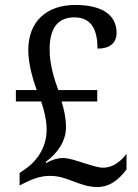

<svg xmlns="http://www.w3.org/2000/svg" viewBox="-20 -744 556 774"><path d="M372 10C430 10 468 -31 490 -61V-124C468 -94 435 -68 396 -68C375 -68 347 -78 320 -86C292 -95 259 -107 233 -107C214 -107 191 -101 166 -87L164 -91C213 -127 246 -176 246 -231C246 -270 238 -303 228 -335H372V-381H215C200 -421 180 -483 180 -545C180 -628 211 -674 280 -674C357 -674 373 -611 373 -548C421 -548 450 -569 450 -612C450 -676 402 -724 284 -724C166 -724 94 -656 94 -542C94 -487 112 -425 128 -381H44V-335H146C158 -299 168 -261 168 -221C168 -142 120 -87 77 -59L59 -47V4L72 -3C109 -22 142 -35 182 -35C216 -35 244 -25 273 -14C305 -2 335 10 372 10Z"/></svg>

Font: Noto Serif Ethiopic SmCn
Style: Regular
Weight: 400
Width: 4
Designer: Monotype Design Team
Foundry: Monotype Imaging Inc.
Version: Version 2.102